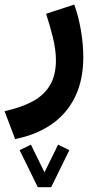

<svg xmlns="http://www.w3.org/2000/svg" viewBox="-42 -334 420 828"><path d="M121.1 473.2H178.7L257 313.6L208.6 289.8L149.8 409.2L91.3 289.8L42.6 313.6ZM23.3 265.7Q115.6 247.3 181.4 201.3Q247.1 155.4 282.2 82.9Q317.2 10.4 317.2 -87.2Q317.2 -142.5 307.2 -201.9Q297.3 -261.3 278.4 -314.4L156.7 -274.5Q172.8 -226.5 186 -172.7Q199.2 -118.8 199.2 -74.5Q199.2 -10.1 173.9 33Q148.6 76.1 99.2 102.9Q49.8 129.6 -22.4 145.4Z"/></svg>

Font: Vazirmatn RD NL
Style: Regular
Weight: 400
Designer: Saber Rastikerdar
Foundry: Saber Rastikerdar
Version: Version 32.101